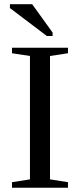

<svg xmlns="http://www.w3.org/2000/svg" viewBox="-20 -878 373 898"><path d="M213.9 -39.1 297.9 -25.9V0H36.1V-25.9L120.1 -39.1V-616.2L36.1 -628.9V-654.8H297.9V-628.9L213.9 -616.2ZM199.2 -709.5 26.4 -840.3V-858.4H130.4L226.1 -725.6V-709.5Z"/></svg>

Font: Liberation Serif
Style: Regular
Weight: 400
Designer: Steve Matteson
Foundry: Ascender Corporation
Version: Version 2.1.5